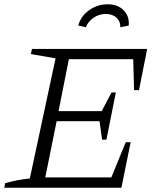

<svg xmlns="http://www.w3.org/2000/svg" viewBox="-27 -875 730 895"><path d="M-7 0 -3 -21Q56 -38 112 -43L232 -603L117 -623L122 -647H659L621 -455H598L594 -599H294L246 -357H447L493 -444H513L469 -224H449L437 -310H237L184 -48H492L559 -212H582L539 0ZM475 -855Q522 -855 549.5 -827Q577 -799 573 -756L534 -748Q535 -775 516 -792.5Q497 -810 466 -810Q435 -810 409.5 -792.5Q384 -775 373 -748L338 -756Q349 -799 388 -827Q427 -855 475 -855Z"/></svg>

Font: Piazzolla Light
Style: Italic
Weight: 300
Italic angle: -11.3°
Designer: Juan Pablo del Peral
Foundry: Huerta Tipografica
Version: Version 1.330